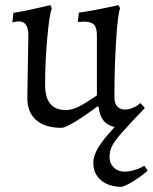

<svg xmlns="http://www.w3.org/2000/svg" viewBox="-20 -484 593 745"><path d="M453 241Q402 241 372 215.5Q342 190 342 147Q342 121 361 89Q380 57 425 9Q369 -3 363 -69L358 -71Q307 -33 269.5 -10.5Q232 12 219 12Q155 12 120.5 -18Q86 -48 86 -104L90 -347Q90 -401 53 -401Q46 -401 38 -399.5Q30 -398 28 -397L32 -434Q71 -440 116 -450.5Q161 -461 175 -464L181 -452Q171 -425 163 -332.5Q155 -240 155 -155Q155 -57 235 -57Q258 -57 284 -69.5Q310 -82 356 -114V-346Q356 -376 345 -388Q334 -400 306 -400L282 -399L286 -435Q330 -441 378 -451Q426 -461 440 -464L446 -452Q437 -429 430.5 -327Q424 -225 424 -105Q424 -83 435 -71Q446 -59 465 -59Q479 -59 492.5 -64.5Q506 -70 514.5 -76Q523 -82 525 -84L542 -65Q478 2 450.5 33.5Q423 65 414 84Q405 103 405 126Q405 150 421.5 166Q438 182 463 182Q480 182 497.5 177Q515 172 526 166.5Q537 161 540 159L553 178Q549 182 534.5 193.5Q520 205 498 219Q476 233 453 241Z"/></svg>

Font: Sahitya
Style: Regular
Weight: 400
Designer: Juan Pablo del Peral
Foundry: Juan Pablo del Peral (http://www.huertatipografica.com)
Version: Version 1.001;PS 001.000;hotconv 1.0.70;makeotf.lib2.5.58329